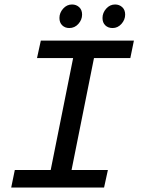

<svg xmlns="http://www.w3.org/2000/svg" viewBox="-20 -836 640 856"><path d="M30 0 46 -78H206L306 -577H145L162 -655H577L561 -577H399L299 -78H461L444 0ZM289 -711Q270 -711 257.5 -723Q245 -735 245 -756Q245 -779 261.5 -797.5Q278 -816 301 -816Q320 -816 333 -804Q346 -792 346 -771Q346 -748 329.5 -729.5Q313 -711 289 -711ZM482 -711Q462 -711 449.5 -723Q437 -735 437 -756Q437 -779 453.5 -797.5Q470 -816 493 -816Q512 -816 525 -804Q538 -792 538 -771Q538 -748 521.5 -729.5Q505 -711 482 -711Z"/></svg>

Font: Source Code Pro Medium
Style: Italic
Weight: 500
Italic angle: -11°
Monospace: yes
Designer: Paul D. Hunt, Teo Tuominen
Foundry: Adobe Systems Incorporated
Version: Version 1.050;PS 1.000;hotconv 16.6.51;makeotf.lib2.5.65220